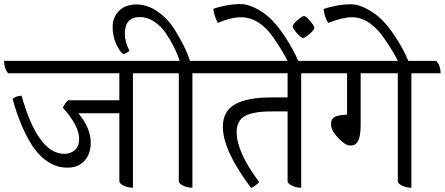

<svg xmlns="http://www.w3.org/2000/svg" viewBox="-39 -905 2191 946"><path d="M759 -544H616V20Q591 20 570 9.5Q549 -1 549 -12V-347H347Q408 -275 408 -201Q408 -146 377 -112.5Q346 -79 294 -79Q242 -79 198.5 -107Q155 -135 122 -184Q61 -278 23 -418Q38 -431 67 -434Q148 -147 278 -147Q309 -147 330 -165.5Q351 -184 351 -221Q351 -285 271 -374Q273 -382 283 -395.5Q293 -409 297 -411H549V-544H1Q-19 -568 -19 -605H739Q759 -582 759 -544Z M1052 -544H909V20Q884 20 863 9.5Q842 -1 842 -12V-544H719Q699 -568 699 -605H846Q826 -670 779 -740Q755 -776 721 -798.5Q687 -821 650 -821Q576 -821 576 -738Q576 -700 599 -654Q580 -640 567 -639Q551 -651 533.5 -688Q516 -725 516 -772.5Q516 -820 547.5 -851.5Q579 -883 632.5 -883Q686 -883 735 -850Q784 -817 816 -768Q874 -677 897 -605H1032Q1052 -582 1052 -544Z M1588 -544H1445V20Q1420 20 1399 9.5Q1378 -1 1378 -12V-356H1301Q1207 -356 1167 -333Q1127 -310 1127 -254Q1127 -156 1238 -8Q1231 1 1217.5 10Q1204 19 1198 21Q1059 -164 1059 -280Q1059 -357 1119 -391Q1179 -425 1297 -425H1378V-544H1013Q993 -568 993 -605H1568Q1588 -582 1588 -544Z M1510 -768Q1510 -759 1487 -738.5Q1464 -718 1454 -718Q1444 -718 1423.5 -742Q1403 -766 1403 -775.5Q1403 -785 1426.5 -805.5Q1450 -826 1459 -826Q1468 -826 1489 -801.5Q1510 -777 1510 -768ZM1148 -820Q1099 -820 1034 -792Q1016 -827 1012 -861Q1030 -869 1069.5 -877Q1109 -885 1146 -885Q1183 -885 1227.5 -861Q1272 -837 1303 -804Q1334 -771 1363 -728Q1408 -659 1433 -599L1386 -587Q1362 -642 1308 -720Q1238 -820 1148 -820Z M2132 -544H1988V20Q1963 20 1942 9.5Q1921 -1 1921 -12V-544H1738V-288Q1738 -225 1720 -202Q1710 -188 1686 -188Q1662 -188 1627 -225.5Q1592 -263 1592 -292Q1592 -308 1597 -316Q1608 -338 1671 -340V-544H1548Q1528 -568 1528 -605H2111Q2132 -580 2132 -544Z M1578 -792Q1560 -821 1555 -860Q1574 -868 1613.5 -876Q1653 -884 1690 -884Q1727 -884 1771 -860Q1815 -836 1846 -804Q1877 -772 1906 -728Q1949 -664 1975 -600L1930 -586Q1907 -640 1851 -720Q1821 -764 1781 -792Q1741 -820 1694.5 -820Q1648 -820 1578 -792Z"/></svg>

Font: Karma
Style: Regular
Weight: 400
Designer: Joana Correia
Foundry: Indian Type Foundry
Version: Version 1.202;PS 1.0;hotconv 1.0.78;makeotf.lib2.5.61930; tt